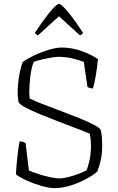

<svg xmlns="http://www.w3.org/2000/svg" viewBox="-20 -970 607 990"><path d="M262 0Q234 0 195 -11Q156 -22 119.5 -38.5Q83 -55 62 -71Q65 -121 70.5 -169.5Q76 -218 81 -241Q92 -241 100 -238Q108 -235 112 -232L129 -91Q149 -82 178.5 -72.5Q208 -63 238 -56.5Q268 -50 287 -50Q305 -50 332.5 -57Q360 -64 386.5 -74Q413 -84 426 -92Q434 -109 441.5 -143.5Q449 -178 449 -217Q449 -234 447.5 -250.5Q446 -267 442 -281Q414 -293 371.5 -309Q329 -325 281 -343.5Q233 -362 189 -380Q145 -398 114.5 -414Q84 -430 76 -442Q75 -453 73 -463.5Q71 -474 71 -490Q71 -535 79 -580Q87 -625 97 -650Q118 -666 154.5 -683.5Q191 -701 230.5 -713Q270 -725 300 -725Q350 -725 401.5 -706.5Q453 -688 485 -665Q481 -621 474 -580.5Q467 -540 459 -514Q449 -514 441 -517Q433 -520 431 -522L412 -651Q383 -662 349.5 -669.5Q316 -677 281 -677Q267 -677 244 -673Q221 -669 197 -663.5Q173 -658 154 -651Q143 -626 137 -580.5Q131 -535 131 -493Q131 -483 131.5 -476Q132 -469 133 -462Q157 -450 199.5 -433.5Q242 -417 291.5 -398.5Q341 -380 387 -361.5Q433 -343 464.5 -326.5Q496 -310 500 -298Q504 -280 505.5 -261.5Q507 -243 507 -225Q507 -183 501 -152Q495 -121 482 -86Q465 -70 428.5 -49.5Q392 -29 347.5 -14.5Q303 0 262 0ZM175 -787Q160 -796 160 -801Q201 -862 226 -894Q251 -926 265 -938Q279 -950 284 -950Q290 -950 303.5 -938Q317 -926 342.5 -894Q368 -862 408 -801Q408 -796 393 -787L284 -886Z"/></svg>

Font: Texturina 72pt Thin
Style: Regular
Weight: 100
Designer: Guillermo Torres Carreño
Foundry: Omnibus-Type
Version: Version 1.002; ttfautohint (v1.8.3)